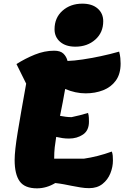

<svg xmlns="http://www.w3.org/2000/svg" viewBox="-20 -1003 679 1049"><path d="M182 26Q115 26 87.5 -12.5Q60 -51 60 -129Q60 -179 76.5 -279.5Q93 -380 123 -546L70 -653Q117 -683 170 -704.5Q223 -726 276 -726Q310 -726 326.5 -710Q343 -694 349 -670Q384 -671 431 -678Q478 -685 530 -696Q582 -707 631 -721Q636 -702 637.5 -686Q639 -670 639 -656Q639 -599 613 -563Q587 -527 543.5 -510Q500 -493 448 -493Q392 -493 336 -517Q330 -483 323 -445.5Q316 -408 308 -370Q324 -367 339.5 -365Q355 -363 371 -363Q391 -367 416.5 -373.5Q442 -380 461 -386Q465 -373 465.5 -359.5Q466 -346 466 -338Q466 -290 433.5 -268Q401 -246 357 -246Q338 -246 321 -248.5Q304 -251 287 -255Q282 -225 279 -198Q276 -171 276 -136H438Q514 -147 591 -175Q595 -164 596 -152Q597 -140 597 -126Q597 -91 583 -56Q569 -21 540 2Q511 25 467 25Q444 25 420 21Q396 17 370 12Q351 8 329.5 4Q308 0 282 -3Q234 26 182 26ZM392 -748Q339 -748 308.5 -774.5Q278 -801 278 -843Q278 -906 321.5 -944.5Q365 -983 430 -983Q483 -983 513.5 -956.5Q544 -930 544 -887Q544 -825 500.5 -786.5Q457 -748 392 -748Z"/></svg>

Font: Lemon
Style: Regular
Weight: 400
Designer: Eduardo Rodriguez Tunni
Foundry: Eduardo Rodriguez Tunni
Version: Version 1.003; ttfautohint (v1.8.4.7-5d5b);gftools[0.9.24]